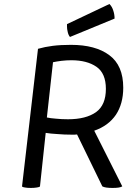

<svg xmlns="http://www.w3.org/2000/svg" viewBox="-20 -927 640 950"><path d="M335.9 -260.7Q338.9 -260.7 348.6 -260.7Q358.4 -261.7 361.3 -261.7Q402.3 -176.8 486.3 -4.9Q493.2 -1 505.9 1Q518.6 2.9 537.1 2.9Q555.7 2.9 567.4 1Q579.1 -1 585 -4.9Q539.1 -96.7 446.3 -280.3Q516.6 -304.7 553.7 -359.4Q589.8 -414.1 589.8 -493.2Q589.8 -603.5 520.5 -654.3Q452.1 -705.1 331.1 -705.1Q280.3 -705.1 241.2 -700.2Q202.1 -695.3 168 -685.5Q141.6 -459 88.9 -3.9Q94.7 0 105.5 1Q115.2 2.9 132.8 2.9Q149.4 2.9 160.2 1Q170.9 0 177.7 -3.9Q187.5 -92.8 206.1 -269.5Q229.5 -265.6 263.7 -263.7Q297.9 -260.7 335.9 -260.7ZM242.2 -619.1Q260.7 -623 284.2 -626Q308.6 -628.9 333 -628.9Q410.2 -628.9 457 -596.7Q503.9 -564.5 503.9 -487.3Q503.9 -407.2 455.1 -372.1Q405.3 -336.9 316.4 -336.9Q285.2 -336.9 256.8 -339.8Q229.5 -341.8 211.9 -345.7Q221.7 -436.5 242.2 -619.1ZM311.5 -807.6Q311.5 -801.8 311.5 -795.9Q311.5 -783.2 314.5 -771.5Q317.4 -754.9 326.2 -744.1Q399.4 -774.4 546.9 -835Q546.9 -856.4 540 -876Q534.2 -894.5 521.5 -907.2Q451.2 -874 311.5 -807.6Z"/></svg>

Font: cl
Style: Italic
Weight: 400
Designer: Mitja Miklavcic
Version: Version 7.504; 2011; Build 1022